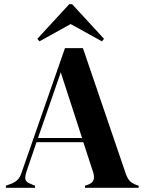

<svg xmlns="http://www.w3.org/2000/svg" viewBox="-20 -890 690 910"><path d="M8 0V-10L33 -19Q53 -27 64 -38.5Q75 -50 82 -71L288 -662H373L576 -67Q584 -45 594 -33.5Q604 -22 625 -14L637 -10V0H383V-10L398 -15Q419 -23 423.5 -37.5Q428 -52 422 -72L375 -216H153L105 -75Q98 -53 100.5 -40Q103 -27 124 -19L146 -10V0ZM160 -236H369L268 -547ZM167 -694 157 -706 308 -870H322L473 -706L463 -694L315 -776Z"/></svg>

Font: DM Serif Display
Style: Regular
Weight: 400
Designer: Colophon Foundry, Frank Grießhammer
Foundry: Colophon Foundry
Version: Version 5.200; ttfautohint (v1.8.3)